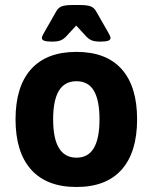

<svg xmlns="http://www.w3.org/2000/svg" viewBox="-20 -738 609 766"><path d="M42 -262Q42 -393 104 -462Q166 -531 285 -531Q404 -531 465.5 -462Q527 -393 527 -262Q527 -131 465.5 -61.5Q404 8 285 8Q166 8 104 -61.5Q42 -131 42 -262ZM377 -262Q377 -338 354.5 -376Q332 -414 285 -414Q238 -414 215 -376Q192 -338 192 -262Q192 -109 285 -109Q332 -109 354.5 -147.5Q377 -186 377 -262ZM147 -587Q147 -592 153 -602.5Q159 -613 160 -615L204 -692Q212 -707 226 -712.5Q240 -718 270 -718H298Q328 -718 342 -712.5Q356 -707 364 -692L408 -615Q409 -613 415 -602.5Q421 -592 421 -587Q421 -579 411.5 -575.5Q402 -572 380 -572Q356 -572 343.5 -578Q331 -584 320 -597L284 -636L248 -597Q237 -584 224.5 -578Q212 -572 188 -572Q166 -572 156.5 -575.5Q147 -579 147 -587Z"/></svg>

Font: Asap-Bold
Style: Bold
Weight: 700
Designer: Pablo Cosgaya
Foundry: Omnibus-Type
Version: Version 2.000; ttfautohint (v1.8)